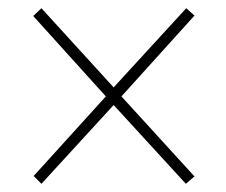

<svg xmlns="http://www.w3.org/2000/svg" viewBox="-20 -594 550 468"><path d="M81 -146 62 -165 238 -359 61 -555 81 -574 257 -381 434 -574 454 -556 276 -359 454 -164 433 -146 257 -338Z"/></svg>

Font: Noto Serif Bengali SemiCondensed Thin
Style: Regular
Weight: 100
Width: 4
Designer: Juan Bruce, Universal Thirst, Indian Type Foundry and the Monotype Design Team.
Foundry: Monotype Imaging Inc.
Version: Version 2.003; ttfautohint (v1.8.4.7-5d5b)